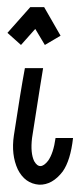

<svg xmlns="http://www.w3.org/2000/svg" viewBox="-37 -505 220 526"><path d="M31.2 -318.4H81.1Q79.1 -308.6 50.8 -127Q45.9 -85.9 56.6 -63.5Q72.3 -36.1 94.7 -64.5Q109.4 -85 115.2 -127H163.1Q156.2 -65.4 134.8 -35.2Q106.4 2 70.3 1Q31.2 -2 11.7 -41Q-6.8 -81.1 1 -133.8Q19.5 -255.9 31.2 -318.4ZM45.9 -485.4H84L128.9 -407.2L85.9 -381.8L59.6 -425.8L20.5 -381.8L-16.6 -415Z"/></svg>

Font: Bratas-flat
Style: flat
Weight: 400
Designer: MUHAMMAD YONI
Version: Version 001.000